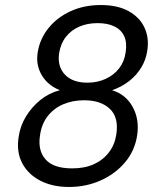

<svg xmlns="http://www.w3.org/2000/svg" viewBox="-20 -732 644 764"><path d="M255 12Q189 12 140.5 -13Q92 -38 68.5 -82.5Q45 -127 54 -186Q60 -230 83 -268Q106 -306 140.5 -334Q175 -362 218 -373Q169 -393 145.5 -434Q122 -475 130 -523Q138 -576 172 -619Q206 -662 260 -687Q314 -712 381 -712Q448 -712 492 -687.5Q536 -663 555 -622Q574 -581 566 -530Q561 -495 542.5 -464Q524 -433 494 -409.5Q464 -386 426 -373Q481 -356 508 -306.5Q535 -257 526 -195Q517 -133 478 -86.5Q439 -40 380.5 -14Q322 12 255 12ZM267 -62Q318 -62 354.5 -79Q391 -96 414 -126.5Q437 -157 443 -198Q453 -265 417 -299Q381 -333 315 -333Q269 -333 231.5 -317Q194 -301 169.5 -269.5Q145 -238 139 -192Q130 -133 161.5 -97.5Q193 -62 267 -62ZM328 -403Q367 -403 400 -418Q433 -433 454 -460Q475 -487 480 -524Q486 -563 474 -588.5Q462 -614 435 -627Q408 -640 368 -640Q328 -640 295.5 -626Q263 -612 242 -585Q221 -558 215 -519Q208 -467 238.5 -435Q269 -403 328 -403Z"/></svg>

Font: DM Sans 10pt
Style: Italic
Weight: 400
Italic angle: -10°
Version: Version 4.004;gftools[0.9.30]